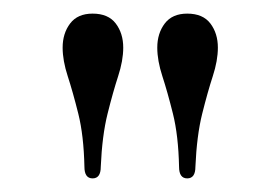

<svg xmlns="http://www.w3.org/2000/svg" viewBox="-20 -751 411 282"><path d="M116 -489Q104 -489 104 -506Q103 -552 95 -584Q87 -616 79.5 -639Q72 -662 72 -681Q72 -702 83 -716.5Q94 -731 116 -731Q139 -731 150 -716.5Q161 -702 161 -681Q161 -662 153.5 -639Q146 -616 138 -584Q130 -552 128 -506Q128 -489 116 -489ZM255 -489Q243 -489 243 -506Q242 -552 234 -584Q226 -616 218.5 -639Q211 -662 211 -681Q211 -702 222 -716.5Q233 -731 255 -731Q278 -731 289 -716.5Q300 -702 300 -681Q300 -662 292.5 -639Q285 -616 277 -584Q269 -552 267 -506Q267 -489 255 -489Z"/></svg>

Font: Instrument Serif
Style: Regular
Weight: 400
Designer: Rodrigo Fuenzalida
Foundry: fragTYPE
Version: Version 1.000; ttfautohint (v1.8.4.7-5d5b);gftools[0.9.27]